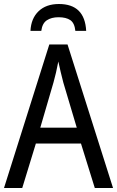

<svg xmlns="http://www.w3.org/2000/svg" viewBox="-20 -938 585 958"><path d="M132 -784H186Q191 -822 214 -837Q237 -852 272 -852Q310 -852 331 -837.5Q352 -823 356 -784H410Q403 -918 274 -918Q210 -918 172.5 -882Q135 -846 132 -784ZM181 -301 247 -527Q253 -548 259.5 -576Q266 -604 271 -631Q275 -610 283 -578Q291 -546 296 -526L363 -301ZM544 0 317 -716H226L0 0H91L159 -222H384L453 0Z"/></svg>

Font: Noto Sans UI SemiCondensed
Style: Regular
Weight: 400
Width: 4
Designer: Monotype Design Team
Foundry: Monotype Imaging Inc.
Version: 1.001